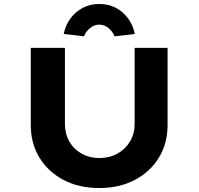

<svg xmlns="http://www.w3.org/2000/svg" viewBox="-20 -941 1000 967"><path d="M480 6Q377 6 299.5 -35Q222 -76 178.5 -147.5Q135 -219 135 -311V-700H307V-317Q307 -267 329.5 -228Q352 -189 391.5 -167Q431 -145 480 -145Q531 -145 571 -167Q611 -189 634.5 -228Q658 -267 658 -317V-700H824V-311Q824 -219 780.5 -147.5Q737 -76 659.5 -35Q582 6 480 6ZM403 -758 301 -770Q310 -815 335.5 -849Q361 -883 398 -902Q435 -921 480 -921Q526 -921 562.5 -902Q599 -883 624.5 -849Q650 -815 659 -770L557 -758Q547 -783 526 -800Q505 -817 480 -817Q455 -817 434 -800Q413 -783 403 -758Z"/></svg>

Font: Lexend Mega
Style: Bold
Weight: 700
Version: Version 1.007